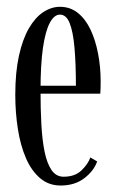

<svg xmlns="http://www.w3.org/2000/svg" viewBox="-20 -548 350 578"><path d="M162.5 10.5Q126.5 10.5 100.5 -11.8Q74.5 -34 58 -72.2Q41.5 -110.5 33.8 -159.8Q26 -209 26 -263Q26 -330 37 -380Q48 -430 67 -462.8Q86 -495.5 110.2 -511.5Q134.5 -527.5 160.5 -527.5Q191.5 -527.5 214.5 -509Q237.5 -490.5 252.5 -458.8Q267.5 -427 275.2 -386.8Q283 -346.5 283 -304Q283 -294.5 282.8 -285Q282.5 -275.5 282 -266H95V-290H208.5Q208.5 -357 204.2 -404.8Q200 -452.5 189.8 -478.2Q179.5 -504 160.5 -504Q143 -504 129.8 -479Q116.5 -454 109.2 -403.2Q102 -352.5 102 -275Q102 -221 104.5 -174Q107 -127 114.2 -91.5Q121.5 -56 135.2 -36Q149 -16 171.5 -16Q205.5 -16 225.2 -35Q245 -54 252 -74L272.5 -62Q262.5 -33.5 233.8 -11.5Q205 10.5 162.5 10.5Z"/></svg>

Font: Imbue 48pt
Style: Regular
Weight: 400
Designer: Tyler Finck
Foundry: Etcetera Type Company
Version: Version 1.102